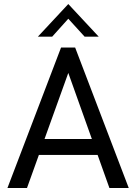

<svg xmlns="http://www.w3.org/2000/svg" viewBox="-20 -933 677 953"><path d="M283 -697H353L619 0H523L464.5 -164H173L114 0H17ZM436 -243 319 -571 201 -243ZM319 -913 470 -751H400L319 -840L239 -751H168Z"/></svg>

Font: HK Grotesk
Style: Regular
Weight: 400
Designer: Alfredo Marco Pradil
Foundry: Hanken Design Co.
Version: Version 3.001